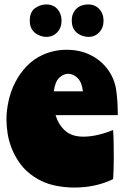

<svg xmlns="http://www.w3.org/2000/svg" viewBox="-20 -833 562 864"><path d="M230 -315Q243 -272 273 -245Q303 -218 356 -218Q372 -218 390.5 -220.5Q409 -223 427 -227.5Q445 -232 461 -237.5Q477 -243 489 -248Q491 -219 491.5 -186.5Q492 -154 492 -122Q492 -69 489 -27Q411 11 314 11Q269 11 223 1Q177 -9 134 -37Q96 -62 71.5 -95.5Q47 -129 33 -164.5Q19 -200 14 -234Q9 -268 9 -295Q9 -335 18.5 -378.5Q28 -422 48 -461.5Q68 -501 99 -534Q130 -567 172 -586Q223 -609 280 -609Q340 -609 388 -585Q436 -561 466 -519Q495 -479 502.5 -430Q510 -381 510 -315ZM287 -501Q266 -501 247 -483.5Q228 -466 222 -422H353Q349 -462 329.5 -481.5Q310 -501 287 -501ZM114 -740Q114 -779 137.5 -796Q161 -813 188 -813Q220 -813 238.5 -792Q257 -771 257 -740Q257 -708 237.5 -687.5Q218 -667 189 -667Q177 -667 164 -671Q151 -675 139.5 -683.5Q128 -692 121 -706Q114 -720 114 -740ZM303 -741Q303 -760 309.5 -773.5Q316 -787 326.5 -796Q337 -805 350 -809Q363 -813 376 -813Q408 -813 427 -792Q446 -771 446 -740Q446 -708 426.5 -687.5Q407 -667 378 -667Q366 -667 353 -671Q340 -675 328.5 -683.5Q317 -692 310 -706Q303 -720 303 -741Z"/></svg>

Font: Ranchers
Style: Regular
Weight: 400
Designer: Pablo Impallari, Brenda Gallo
Foundry: Pablo Impallari, Brenda Gallo
Version: Version 1.000; ttfautohint (v0.8) -G 200 -r 50